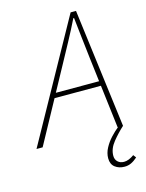

<svg xmlns="http://www.w3.org/2000/svg" viewBox="-175 -738 783 1029"><g transform="rotate(-15 217.0 -223.0)"><path d="M386 214Q355 214 333.5 197.5Q312 181 312 148Q312 119 327 91Q342 63 364 39.5Q386 16 406 0H404L356 -396Q350 -452 343 -509Q336 -566 330 -626H326Q296 -565 266 -510Q236 -455 204 -396L-12 0H-46L320 -660H350L434 0Q401 30 371.5 66.5Q342 103 342 142Q342 163 355.5 175.5Q369 188 390 188Q416 188 446 166L458 182Q440 198 423 206Q406 214 386 214ZM104 -238 112 -264H392L386 -238Z"/></g></svg>

Font: Source Sans 3
Style: Italic
Weight: 200
Italic angle: -11°
Designer: Paul D. Hunt
Foundry: Adobe
Version: Version 3.046;hotconv 1.0.118;makeotfexe 2.5.65603